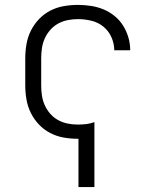

<svg xmlns="http://www.w3.org/2000/svg" viewBox="-20 -558 640 783"><path d="M300 205V8Q299 8 298.5 8Q298 8 298 8Q269 8 240 3Q211 -2 185 -15.5Q159 -29 139 -50Q119 -71 106 -97Q93 -123 88 -152Q83 -181 83 -210V-320Q83 -349 88 -378Q93 -407 106 -433Q119 -459 139 -480Q159 -501 185 -514.5Q211 -528 240 -533Q269 -538 298 -538Q324 -538 350.5 -534Q377 -530 401.5 -520Q426 -510 447 -493Q468 -476 482 -453.5Q496 -431 503.5 -405.5Q511 -380 511 -353Q511 -353 511 -353Q511 -353 511 -353H446Q446 -353 446 -353Q446 -353 446 -353Q446 -380 434.5 -406Q423 -432 401.5 -449.5Q380 -467 352.5 -473.5Q325 -480 298 -480Q277 -480 256.5 -476Q236 -472 217.5 -462Q199 -452 185 -436Q171 -420 162.5 -401Q154 -382 151 -361.5Q148 -341 148 -320V-210Q148 -189 151 -168.5Q154 -148 162.5 -129Q171 -110 185 -94Q199 -78 217.5 -68Q236 -58 256.5 -54Q277 -50 298 -50Q315 -50 332 -52Q349 -54 365 -60V205Z"/></svg>

Font: Iosevka Curly Light Extended
Style: Regular
Weight: 300
Width: 7
Monospace: yes
Designer: Belleve Invis
Foundry: Belleve Invis
Version: Version 11.1.0; ttfautohint (v1.8.3)